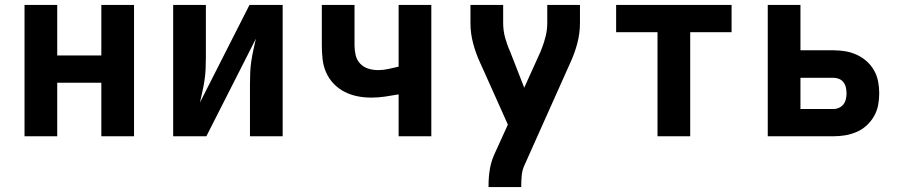

<svg xmlns="http://www.w3.org/2000/svg" viewBox="-20 -550 3640 775"><path d="M79 0V-530H211V-326H389V-530H521V0H389V-216H211V0Z M679 0V-530H811V-318Q811 -295 810 -272Q809 -249 805.5 -226Q802 -203 797 -180.5Q792 -158 787 -136L987 -530H1121V0H989V-212Q989 -235 990 -258Q991 -281 994.5 -304Q998 -327 1003 -349.5Q1008 -372 1013 -394L813 0Z M1589 0V-169Q1561 -164 1533.5 -160Q1506 -156 1478 -156Q1450 -156 1422.5 -161.5Q1395 -167 1370.5 -179.5Q1346 -192 1326.5 -212.5Q1307 -233 1296 -258.5Q1285 -284 1282 -312Q1279 -340 1279 -367V-530H1411V-367Q1411 -347 1415.5 -327.5Q1420 -308 1433.5 -293.5Q1447 -279 1466.5 -273Q1486 -267 1506 -267Q1527 -267 1547.5 -271.5Q1568 -276 1589 -281V-530H1721V0Z M1952 205V198Q1952 166 1957 134.5Q1962 103 1975 74L2030 -47L2009 -94L1936 -257L1917 -299Q1900 -336 1889.5 -376Q1879 -416 1879 -457V-530H2011V-457Q2011 -442 2013 -427Q2015 -412 2019 -397.5Q2023 -383 2028 -369Q2033 -355 2039 -342L2096 -196L2163 -344Q2163 -346 2164 -348Q2165 -350 2166 -352Q2176 -377 2182.5 -403.5Q2189 -430 2189 -457V-530H2321V-457Q2321 -416 2310.5 -376Q2300 -336 2283 -299L2096 119Q2088 137 2086 157.5Q2084 178 2084 198V205Z M2634 0V-420H2467V-530H2933V-420H2766V0Z M3079 0V-530H3211V-347H3345Q3369 -347 3392.5 -343Q3416 -339 3438 -329Q3460 -319 3478 -303Q3496 -287 3508 -266Q3520 -245 3524.5 -221Q3529 -197 3529 -173Q3529 -149 3524.5 -125.5Q3520 -102 3508 -81Q3496 -60 3478 -43.5Q3460 -27 3438 -17.5Q3416 -8 3392.5 -4Q3369 0 3345 0ZM3345 -110Q3356 -110 3367 -115Q3378 -120 3385 -129.5Q3392 -139 3394.5 -150.5Q3397 -162 3397 -173Q3397 -185 3394.5 -196.5Q3392 -208 3385 -217.5Q3378 -227 3367 -231.5Q3356 -236 3345 -236H3211V-110Z"/></svg>

Font: Iosevka Curly XBdEx
Style: Regular
Weight: 800
Width: 7
Monospace: yes
Designer: Belleve Invis
Foundry: Belleve Invis
Version: Version 11.1.0; ttfautohint (v1.8.3)